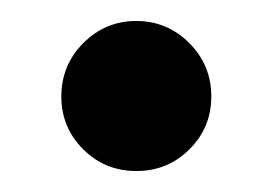

<svg xmlns="http://www.w3.org/2000/svg" viewBox="-20 -155 262 185"><path d="M39.1 -62Q39.1 -92.3 60.3 -113.5Q81.5 -134.8 111.3 -134.8Q141.1 -134.8 162.4 -113.5Q183.6 -92.3 183.6 -62Q183.6 -32.2 162.6 -11.2Q141.6 9.8 111.3 9.8Q81.1 9.8 60.1 -11.2Q39.1 -32.2 39.1 -62Z"/></svg>

Font: Cinzel Bold
Style: Regular
Weight: 700
Designer: Natanael Gama
Version: Version 1.001;PS 001.001;hotconv 1.0.56;makeotf.lib2.0.21325